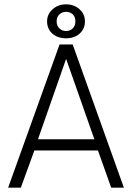

<svg xmlns="http://www.w3.org/2000/svg" viewBox="-20 -865 609 885"><path d="M197 -766.5Q197 -799.5 222.5 -822.2Q248 -845 284.5 -845Q321.5 -845 346.5 -822.5Q371.5 -800 371.5 -766.5Q371.5 -732 347.2 -710.2Q323 -688.5 284.5 -688.5Q245.5 -688.5 221.2 -710.2Q197 -732 197 -766.5ZM284.5 -722Q303 -722 315.2 -734Q327.5 -746 327.5 -766.5Q327.5 -787 315.5 -798.8Q303.5 -810.5 284.5 -810.5Q266.5 -810.5 253.8 -798.5Q241 -786.5 241 -766.5Q241 -746.5 253.8 -734.2Q266.5 -722 284.5 -722ZM254.5 -660H315L551 0H492.5L431.5 -171.5H138.5L76 0H17.5ZM155 -223H415L285.5 -591.5H284Z"/></svg>

Font: League Spartan Light
Style: Regular
Weight: 277
Foundry: The League of Moveable Type
Version: Version 2.002